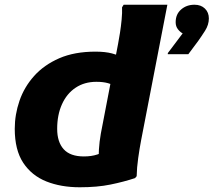

<svg xmlns="http://www.w3.org/2000/svg" viewBox="-20 -780 903 812"><path d="M470 -415.6Q457.1 -422.5 436.9 -428.2Q416.7 -434 387.6 -434Q337 -434 299.7 -409Q262.3 -384.1 242.1 -339.1Q221.8 -294.2 221.8 -235.2Q221.8 -179.4 249.4 -148.9Q276.9 -118.4 334.8 -118.4Q366.6 -118.4 391.1 -126.5Q415.6 -134.6 432.4 -142.4L398.4 -89.2Q396.3 -114.4 398.3 -147.3Q400.3 -180.2 406.4 -214.8L479.2 -593.6Q483.2 -613.6 487.4 -641.1Q491.7 -668.5 494.4 -697Q497.2 -725.6 496.2 -749.2L503 -760H687.8L576.8 -186.8Q570.1 -151.9 564.4 -111.1Q558.6 -70.2 558 -34.8L551.2 -26.8Q503.2 -10.9 447.3 0.5Q391.3 12 317.2 12Q237.9 12 175.9 -12.7Q113.9 -37.5 78.1 -91.7Q42.4 -146 42.4 -235.2Q42.4 -295.5 62.4 -353.7Q82.4 -411.9 124.3 -458.7Q166.2 -505.5 230.6 -533.6Q295 -561.6 383.8 -561.6Q424.9 -561.6 453.5 -554.1Q482 -546.6 500 -537.6ZM752.5 -638.8Q742.4 -643.9 732.7 -656Q722.9 -668.2 722.9 -686Q722.9 -719.9 746 -739.9Q769 -760 802.5 -760Q829.9 -760 846.6 -743.8Q863.3 -727.6 863.3 -702Q863.3 -675.1 847 -649.6Q830.7 -624.2 818.5 -607.2L776.5 -550.8H689.7V-555.4Z"/></svg>

Font: Kufam
Style: Italic
Weight: 400
Italic angle: -11°
Designer: Artur Schmal
Foundry: Original Type
Version: Version 1.301; ttfautohint (v1.8.3)